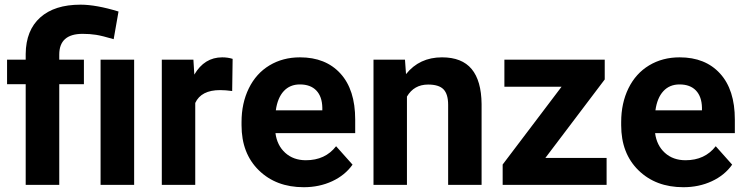

<svg xmlns="http://www.w3.org/2000/svg" viewBox="-20 -780 3146 810"><path d="M88.4 0V-424.8H9.8V-528.3H88.4V-552.7Q89.4 -652.3 149.7 -706.3Q210 -760.3 319.8 -760.3Q385.7 -760.3 480 -731.4L459.5 -614.7Q411.6 -628.9 385.3 -633.1Q358.9 -637.2 328.6 -637.2Q230 -637.2 230 -549.8V-528.3H334V-424.8H230V0ZM545.9 0H404.3V-528.3H545.9Z M959.5 -396Q930.7 -399.9 908.7 -399.9Q828.6 -399.9 803.7 -345.7V0H662.6V-528.3H795.9L799.8 -465.3Q842.3 -538.1 917.5 -538.1Q940.9 -538.1 961.4 -531.7Z M1261.2 9.8Q1145 9.8 1072 -61.5Q999 -132.8 999 -251.5V-265.1Q999 -344.7 1029.8 -407.5Q1060.5 -470.2 1116.9 -504.2Q1173.3 -538.1 1245.6 -538.1Q1354 -538.1 1416.3 -469.7Q1478.5 -401.4 1478.5 -275.9V-218.3H1142.1Q1148.9 -166.5 1183.3 -135.3Q1217.8 -104 1270.5 -104Q1352.1 -104 1397.9 -163.1L1467.3 -85.4Q1435.5 -40.5 1381.3 -15.4Q1327.1 9.8 1261.2 9.8ZM1245.1 -423.8Q1203.1 -423.8 1177 -395.5Q1150.9 -367.2 1143.6 -314.5H1339.8V-325.7Q1338.9 -372.6 1314.5 -398.2Q1290 -423.8 1245.1 -423.8Z M1688.5 -528.3 1692.9 -467.3Q1749.5 -538.1 1844.7 -538.1Q1928.7 -538.1 1969.7 -488.8Q2010.7 -439.5 2011.7 -341.3V0H1870.6V-337.9Q1870.6 -382.8 1851.1 -403.1Q1831.5 -423.3 1786.1 -423.3Q1726.6 -423.3 1696.8 -372.6V0H1555.7V-528.3Z M2280.8 -113.8H2539.1V0H2100.6V-85.9L2349.1 -414.1H2107.9V-528.3H2531.2V-444.8Z M2862.8 9.8Q2746.6 9.8 2673.6 -61.5Q2600.6 -132.8 2600.6 -251.5V-265.1Q2600.6 -344.7 2631.3 -407.5Q2662.1 -470.2 2718.5 -504.2Q2774.9 -538.1 2847.2 -538.1Q2955.6 -538.1 3017.8 -469.7Q3080.1 -401.4 3080.1 -275.9V-218.3H2743.7Q2750.5 -166.5 2784.9 -135.3Q2819.3 -104 2872.1 -104Q2953.6 -104 2999.5 -163.1L3068.8 -85.4Q3037.1 -40.5 2982.9 -15.4Q2928.7 9.8 2862.8 9.8ZM2846.7 -423.8Q2804.7 -423.8 2778.6 -395.5Q2752.4 -367.2 2745.1 -314.5H2941.4V-325.7Q2940.4 -372.6 2916 -398.2Q2891.6 -423.8 2846.7 -423.8Z"/></svg>

Font: RobotoDraft
Style: Bold
Weight: 700
Version: Version 2.001150; 2014